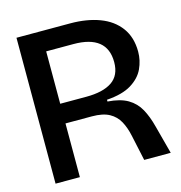

<svg xmlns="http://www.w3.org/2000/svg" viewBox="-100 -750 791 839"><g transform="rotate(-15 295.5 -330.0)"><path d="M49 0V-660H292Q367 -660 424.5 -638.5Q482 -617 514.5 -573Q547 -529 547 -464Q547 -424 530 -387.5Q513 -351 472.5 -326Q432 -301 361 -296V-288Q418 -284 452 -264Q486 -244 505 -209.5Q524 -175 536 -128L570 0H450L425 -116Q417 -154 401.5 -182.5Q386 -211 357 -227Q328 -243 278 -243H159V0ZM159 -332H277Q353 -332 393.5 -359.5Q434 -387 434 -447Q434 -569 282 -569H159Z"/></g></svg>

Font: Bricolage Grotesque 96pt Medium
Style: Regular
Weight: 500
Designer: Mathieu Triay
Foundry: Atelier Triay
Version: Version 1.001; ttfautohint (v1.8.4.7-5d5b);gftools[0.9.33.de